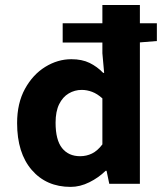

<svg xmlns="http://www.w3.org/2000/svg" viewBox="-20 -720 640 752"><path d="M256.6 12Q161.6 12 104.3 -54.4Q47 -120.8 47 -237.8Q47 -315.9 77.8 -372Q108.6 -428.1 157.3 -458.1Q206 -488.1 259.4 -488.1Q301.2 -488.1 330.8 -473.6Q360.4 -459.2 384.2 -434.5H387.9L381 -511.5V-700.5H527.9V0H408L397.4 -51H393.6Q366.5 -24.3 330.1 -6.2Q293.6 12 256.6 12ZM293.8 -108.2Q318.9 -108.2 340.5 -118.8Q362 -129.4 381 -154.5V-334.7Q361 -352.7 340.7 -360.3Q320.3 -367.9 300.2 -367.9Q272.6 -367.9 249.1 -354Q225.7 -340.2 211.7 -311.9Q197.7 -283.6 197.7 -239.5Q197.7 -171.9 223 -140.1Q248.4 -108.2 293.8 -108.2ZM225.5 -553.3V-628.9H594.4V-559.3L519.9 -553.3Z"/></svg>

Font: Source Code Pro ExtraLight
Style: Regular
Weight: 200
Monospace: yes
Designer: Paul D. Hunt, Teo Tuominen
Foundry: Adobe
Version: Version 1.026;hotconv 1.1.0;makeotfexe 2.6.0